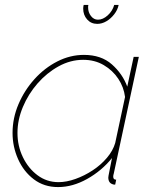

<svg xmlns="http://www.w3.org/2000/svg" viewBox="-20 -750 620 780"><path d="M216 10Q159 10 117.5 -21.5Q76 -53 53.5 -103.5Q31 -154 31 -210Q31 -270 55 -326.5Q79 -383 120 -428.5Q161 -474 213 -500.5Q265 -527 321 -527Q391 -527 434.5 -488.5Q478 -450 497 -398L523 -519H544L442 -44Q441 -42 440.5 -38.5Q440 -35 440 -32Q440 -20 452 -20L448 0Q446 0 443.5 0Q441 0 439 -1Q429 -4 424.5 -11Q420 -18 420 -29Q420 -32 421 -37Q422 -42 425 -57.5Q428 -73 435 -108Q393 -56 334 -23Q275 10 216 10ZM218 -10Q250 -10 286.5 -23Q323 -36 356.5 -58Q390 -80 414.5 -109Q439 -138 448 -169L488 -356Q483 -396 460.5 -430Q438 -464 401.5 -485.5Q365 -507 318 -507Q266 -507 218 -480.5Q170 -454 132.5 -411Q95 -368 73 -315.5Q51 -263 51 -210Q51 -157 73 -111.5Q95 -66 132.5 -38Q170 -10 218 -10ZM378 -670Q398 -670 417.5 -687.5Q437 -705 444 -730H462Q458 -710 444 -692Q430 -674 412 -663.5Q394 -653 375 -653Q350 -653 334 -671Q318 -689 318 -715Q318 -719 318.5 -722.5Q319 -726 320 -730H339Q338 -727 338 -724Q338 -721 338 -719Q338 -700 349.5 -685Q361 -670 378 -670Z"/></svg>

Font: Raleway Thin
Style: Italic
Weight: 100
Italic angle: -12°
Designer: Matt McInerney, Pablo Impallari, Rodrigo Fuenzalida
Foundry: Matt McInerney, Pablo Impallari, Rodrigo Fuenzalida
Version: Version 4.026